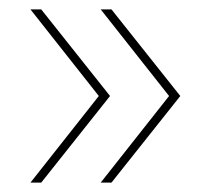

<svg xmlns="http://www.w3.org/2000/svg" viewBox="-20 -464 463 410"><path d="M45 -74 191 -259 45 -444H68L215 -259L68 -74ZM195 -74 341 -259 195 -444H218L365 -259L218 -74Z"/></svg>

Font: Montserrat Thin Thin
Style: Regular
Weight: 250
Version: Version 9.000